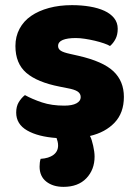

<svg xmlns="http://www.w3.org/2000/svg" viewBox="-20 -522 532 747"><path d="M330 7Q334 14 337 24Q340 34 342.5 45Q345 56 346.5 67Q348 78 348 87Q348 138 316 171.5Q284 205 227 205Q186 205 160 184.5Q134 164 134 126Q134 109 138 96Q170 94 188 80.5Q206 67 206 44Q206 36 204 28Q202 20 200 15Q128 10 85.5 -14.5Q43 -39 43 -84Q43 -108 53 -124.5Q63 -141 77 -152Q106 -136 143.5 -123.5Q181 -111 230 -111Q261 -111 277.5 -120Q294 -129 294 -144Q294 -158 282 -166Q270 -174 242 -179L212 -185Q125 -202 82.5 -238.5Q40 -275 40 -343Q40 -380 56 -410Q72 -440 101 -460Q130 -480 170.5 -491Q211 -502 260 -502Q297 -502 329.5 -496.5Q362 -491 386 -480Q410 -469 424 -451.5Q438 -434 438 -410Q438 -387 429.5 -370.5Q421 -354 408 -343Q400 -348 384 -353.5Q368 -359 349 -363.5Q330 -368 310.5 -371Q291 -374 275 -374Q242 -374 224 -366.5Q206 -359 206 -343Q206 -332 216 -325Q226 -318 254 -312L285 -305Q381 -283 421.5 -244.5Q462 -206 462 -145Q462 -83 426 -45Q390 -7 330 7Z"/></svg>

Font: Baloo Paaji
Style: Regular
Weight: 400
Designer: Shuchita Grover and Ek Type
Foundry: Ek Type
Version: Version 1.443;PS 1.000;hotconv 16.6.51;makeotf.lib2.5.65220;